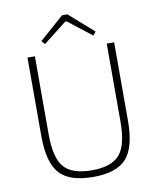

<svg xmlns="http://www.w3.org/2000/svg" viewBox="-96 -958 859 1045"><g transform="rotate(-10 333.5 -436.0)"><path d="M484 -765 468 -746 338 -847H330L201 -746L184 -765L319 -884H349ZM573 -690V-257Q573 -111 519 -49.5Q465 12 335 12Q203 12 148.5 -49.5Q94 -111 94 -257V-690H135V-257Q135 -129 179.5 -77Q224 -25 334 -25Q442 -25 487 -77Q532 -129 532 -257V-690Z"/></g></svg>

Font: Exo 2.0 Extra Light
Style: Regular
Weight: 250
Designer: Natanael Gama
Version: Version 1.001;PS 001.001;hotconv 1.0.70;makeotf.lib2.5.58329